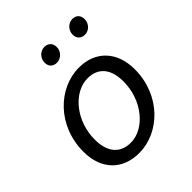

<svg xmlns="http://www.w3.org/2000/svg" viewBox="-187 -775 903 903"><g transform="rotate(-45 264.0 -323.5)"><path d="M204.1 -604.5C204.1 -578.1 221.7 -563.5 245.1 -563.5C272.5 -563.5 296.9 -586.9 296.9 -616.2C296.9 -643.6 279.3 -658.2 255.9 -658.2C227.5 -658.2 204.1 -633.8 204.1 -604.5ZM390.6 -604.5C390.6 -578.1 408.2 -563.5 431.6 -563.5C459 -563.5 482.4 -586.9 482.4 -616.2C482.4 -643.6 465.8 -658.2 441.4 -658.2C414.1 -658.2 390.6 -633.8 390.6 -604.5ZM218.8 10.7C353.5 10.7 482.4 -110.4 482.4 -283.2C482.4 -401.4 411.1 -474.6 301.8 -474.6C166 -474.6 37.1 -352.5 37.1 -179.7C37.1 -60.5 108.4 10.7 218.8 10.7ZM225.6 -51.8C154.3 -51.8 115.2 -98.6 115.2 -182.6C115.2 -308.6 203.1 -410.2 294.9 -410.2C365.2 -410.2 404.3 -364.3 404.3 -280.3C404.3 -153.3 316.4 -51.8 225.6 -51.8Z"/></g></svg>

Font: Ed Sans Neue
Style: Italic
Weight: 400
Italic angle: -11°
Designer: Stephen Hutchings
Version: Version 1.004;PS 001.004;hotconv 1.0.88;makeotf.lib2.5.64775